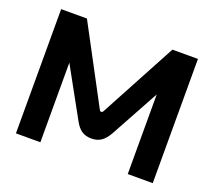

<svg xmlns="http://www.w3.org/2000/svg" viewBox="-114 -822 1084 973"><g transform="rotate(20 427.5 -335.0)"><path d="M59.1 -669.9H198.2L418.9 -255.9Q421.9 -250 428 -250.2Q434.1 -250.5 437 -255.9L659.2 -669.9H796.9V0H662.1V-429.2L519 -168Q501 -135.7 479.2 -120.8Q457.5 -106 426.8 -106Q395.5 -106 374 -120.4Q352.5 -134.8 335 -168L190.9 -429.2V0H59.1Z"/></g></svg>

Font: LT Wave Text Bold
Style: Regular
Weight: 700
Designer: Daniel Lyons
Version: Version 2.5 (Glyphs App)